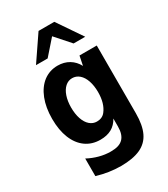

<svg xmlns="http://www.w3.org/2000/svg" viewBox="-243 -926 1088 1242"><g transform="rotate(-30 301.0 -305.0)"><path d="M256.3 -816.9H374L499 -633.3H412.1L314.9 -743.2L218.3 -633.3H131.3ZM105 180.2V48.8Q144 69.8 186.8 81.3Q229.5 92.8 271.5 92.8Q304.7 92.8 326.7 85.9Q348.6 79.1 363.3 64.5Q392.1 35.6 392.1 -24.9V-84Q370.6 -44.9 336.2 -25.9Q301.8 -6.8 252.4 -6.8Q189.9 -6.8 143.8 -39.8Q97.7 -72.8 72.8 -134.3Q47.9 -195.8 47.9 -279.8Q47.9 -363.8 73 -427.5Q98.1 -491.2 144 -526.4Q190.4 -561 250 -561Q297.9 -561 334.5 -539.1Q371.1 -517.1 392.1 -477.1L406.2 -546.9H535.2V-41Q535.2 47.4 509.3 101.6Q483.4 155.8 428.2 181.2Q372.1 207 282.2 207Q194.3 207 105 180.2ZM353.5 -148.4Q392.1 -197.3 392.1 -281.7Q392.1 -329.6 379.6 -366.5Q367.2 -403.3 343.8 -423.8Q320.8 -443.8 291 -443.8Q261.7 -443.8 239 -423.6Q216.3 -403.3 203.6 -366.7Q190.9 -329.6 190.9 -282.2Q190.9 -233.9 203.4 -197Q215.8 -160.2 238.8 -140.1Q261.7 -120.1 291 -120.1Q331.5 -120.1 353.5 -148.4Z"/></g></svg>

Font: Hack
Style: Bold
Weight: 700
Monospace: yes
Designer: Christopher Simpkins
Foundry: Christopher Simpkins
Version: Version 2.017